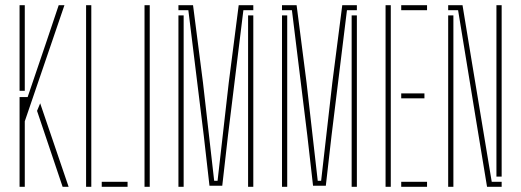

<svg xmlns="http://www.w3.org/2000/svg" viewBox="-20 -716 1998 736"><path d="M55 0V-344H86L160 -562L205 -696H227L75 -251V0ZM220 0 122 -291 134 -320 243 0ZM55 -368V-696H75V-562V-368Z M310 0V-696H330V0ZM370 0V-19H469V0Z M534 0V-696H554V0Z M783 -4 761 -197 702 -677H664V-696H720L758 -400L801 -23H814L857 -400L895 -696H951V-677H913L854 -197L832 -4ZM664 0V-657H684V-197V0ZM931 0V-197V-657H951V0Z M1180 -4 1158 -197 1099 -677H1061V-696H1117L1155 -400L1198 -23H1211L1254 -400L1292 -696H1348V-677H1310L1251 -197L1229 -4ZM1061 0V-657H1081V-197V0ZM1328 0V-197V-657H1348V0Z M1458 0V-696H1478V0ZM1518 0V-19H1617V0ZM1518 -339V-358H1607V-339ZM1518 -677V-696H1617V-677Z M1847 0 1804 -261 1736 -677H1698V-696H1753L1789 -477L1865 -19H1903V0ZM1698 0V-657H1718V-257V0ZM1883 -39V-477V-696H1903V-39Z"/></svg>

Font: Big Shoulders Stencil Display SC Thin
Style: Regular
Weight: 100
Designer: Patric King
Foundry: XO Type Co
Version: Version 2.001